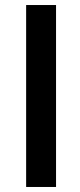

<svg xmlns="http://www.w3.org/2000/svg" viewBox="-20 -744 318 764"><path d="M203 -724V0H84V-724Z"/></svg>

Font: Ekushey Amar Bangla
Style: Bold
Weight: 700
Designer: Al Mamun Sumon
Foundry: Al Mamun Sumon
Version: Version 1.0